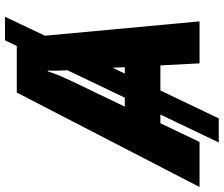

<svg xmlns="http://www.w3.org/2000/svg" viewBox="-142 -718 875 750"><g transform="rotate(-90 295.0 -342.5)"><path d="M-60 0 309 -714H491L513 -760H605L531 -604L587 0H423L415 -153H317L208 75H114L223 -153H189L116 0ZM254 -292H289L396 -516Q395 -535 394.5 -554.5Q394 -574 395 -593H392Q384 -568 373.5 -543.5Q363 -519 350 -492ZM408 -292 406 -340 383 -292Z"/></g></svg>

Font: Noto Sans ExtraBold
Style: Italic
Weight: 800
Italic angle: -12°
Designer: Monotype Design Team
Foundry: Monotype Imaging Inc.
Version: Version 2.013; ttfautohint (v1.8.4.7-5d5b)